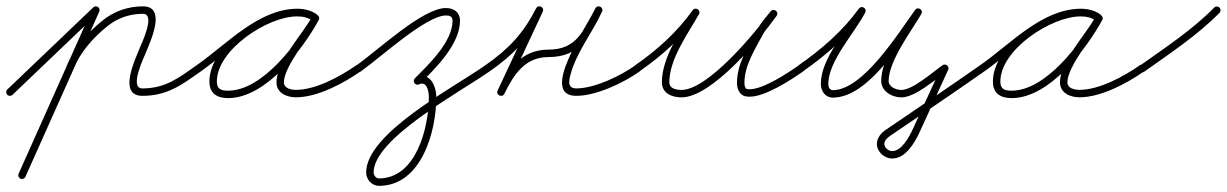

<svg xmlns="http://www.w3.org/2000/svg" viewBox="-32 -297 3955 619"><path d="M-8.7 8.3C-4.1 13.1 3.5 13.3 8.3 8.7C51.3 -32.4 94.3 -73.4 137.3 -114.5C186.6 -161.6 236 -208.7 285.3 -255.8C290.1 -260.4 290.3 -268 285.7 -272.8C281.1 -277.6 273.5 -277.7 268.7 -273.2C219.4 -226.1 170 -179 120.7 -131.8C77.7 -90.8 34.7 -49.7 -8.3 -8.7C-13.1 -4.1 -13.3 3.5 -8.7 8.3ZM281.9 -275.4C275.8 -278.1 268.7 -275.4 266 -269.4C186.7 -91.9 107.4 85.6 28 263.1C25.3 269.2 28.1 276.3 34.1 279C40.2 281.7 47.3 278.9 50 272.9C50 272.9 50 272.9 50 272.9C129.3 95.4 208.6 -82.1 288 -259.6C290.7 -265.6 287.9 -272.7 281.9 -275.4ZM204.2 -72.7C204.2 -72.7 204.2 -72.7 204.2 -72.7C225.5 -127.9 268.9 -176.1 314.5 -212.8C347.4 -239.3 386.8 -252.5 429 -252.5C470.8 -252.5 424.5 -157.4 417.9 -140.7C403.4 -104.6 347.5 12 427 12C507.6 12 554.3 -23.7 615.9 -67.2C621.3 -71 622.6 -78.5 618.8 -83.9C615 -89.3 607.5 -90.6 602.1 -86.8C544.8 -46.4 502 -12 427 -12C382.9 -12 432.9 -113.6 440.1 -131.7C454.1 -166.8 505.4 -276.5 429 -276.5C381.4 -276.5 336.6 -261.4 299.5 -231.5C250.5 -192.1 204.6 -140.5 181.8 -81.3C179.4 -75.1 182.5 -68.2 188.7 -65.8C194.9 -63.4 201.8 -66.5 204.2 -72.7Z M615.8 -67.1C615.8 -67.1 615.8 -67.1 615.8 -67.1C707.8 -131 809 -244.8 926.6 -244.8C943.5 -244.8 961.1 -241.2 975 -231.2C981.2 -226.8 987.8 -229.9 991.1 -235.1C994.5 -240.3 994.6 -247.6 988 -251.4C967.1 -263.5 950.1 -268.1 925.3 -268.1C817.1 -268.1 643.1 -150.4 643.1 -34.2C643.1 4.5 668 19.3 703.7 19.3C824.8 19.3 943.2 -136.7 995.5 -232.2C999.4 -239.3 996 -245.6 990.8 -248.5C985.5 -251.4 978.3 -250.8 974.5 -243.8C941.3 -183.3 859.3 -98.5 859.3 -31.6C859.3 2.7 892.4 16.7 922 16.7C991.7 16.7 1075.1 -28.1 1130.9 -67.2C1136.3 -71 1137.6 -78.5 1133.8 -83.9C1130 -89.3 1122.5 -90.6 1117.1 -86.8C1065.6 -50.8 986.4 -7.3 922 -7.3C906.6 -7.3 883.3 -12 883.3 -31.6C883.3 -83.4 967 -180.2 995.5 -232.2C999.4 -239.2 996 -245.6 990.8 -248.5C985.5 -251.4 978.3 -250.8 974.5 -243.8C927.1 -157.2 814.1 -4.7 703.7 -4.7C681.2 -4.7 667.1 -9.2 667.1 -34.2C667.1 -136.6 830.8 -244.1 925.3 -244.1C946 -244.1 958.8 -240.6 976 -230.6C982.6 -226.8 988.9 -229.6 992.1 -234.5C995.2 -239.4 995.2 -246.3 989 -250.8C970.9 -263.7 948.6 -268.8 926.6 -268.8C801.5 -268.8 699.2 -154.2 602.2 -86.9C596.7 -83.1 595.4 -75.6 599.1 -70.2C602.9 -64.7 610.4 -63.4 615.8 -67.1Z M1113.2 -68.8C1117 -63.4 1124.5 -62 1129.9 -65.8C1193.3 -110.2 1341.3 -247.1 1405.8 -247.1C1417.9 -247.1 1427 -243.9 1427 -230.5C1427 -162.5 1350.8 -89.8 1305.5 -44.5C1300.8 -39.8 1300.8 -32.2 1305.5 -27.5C1310.2 -22.8 1317.8 -22.8 1322.5 -27.5C1322.5 -27.5 1322.5 -27.5 1322.5 -27.5C1373.2 -78.3 1451 -154.1 1451 -230.5C1451 -257.6 1431.2 -271.1 1405.8 -271.1C1330.1 -271.1 1186.4 -134.7 1116.1 -85.5C1110.7 -81.7 1109.4 -74.2 1113.2 -68.8ZM1319 -25.1C1319 -25.1 1319 -25.1 1319 -25.1C1344.9 -37 1350.6 -0.9 1350.6 16.6C1350.6 110.7 1311.3 278.2 1189.7 278.2C1180.1 278.2 1172.5 268.1 1172.5 259.1C1172.5 149.7 1447.9 2.1 1546.9 -67.2C1552.3 -71 1553.6 -78.5 1549.8 -83.9C1546 -89.3 1538.5 -90.6 1533.1 -86.8C1425.5 -11.5 1148.5 133 1148.5 259.1C1148.5 281.4 1166.8 302.2 1189.7 302.2C1327.1 302.2 1374.6 125.6 1374.6 16.6C1374.6 -20.1 1353.8 -67.5 1309 -46.9C1303 -44.1 1300.3 -37 1303.1 -31C1305.9 -25 1313 -22.3 1319 -25.1Z M1546.9 -67.1C1546.9 -67.1 1546.9 -67.1 1546.9 -67.1C1624.3 -121 1674.3 -174.2 1717.7 -259C1721.3 -266 1717.5 -272.2 1712.1 -274.9C1706.6 -277.5 1699.5 -276.7 1696.1 -269.6C1654.9 -181.4 1613.6 -93.2 1572.3 -5.1C1569 2.1 1572.6 8.2 1578 10.8C1583.4 13.4 1590.4 12.4 1594 5.3C1624 -55.4 1659.6 -113 1736 -113C1838.4 -113 1865.3 -177.7 1908.6 -258.8C1912.2 -265.7 1908.5 -271.8 1903 -274.5C1897.5 -277.3 1890.3 -276.5 1887.1 -269.4C1861.6 -213.3 1703.3 12 1826 12C1890.7 12 1978.5 -29.9 2031 -67.2C2036.4 -71.1 2037.6 -78.6 2033.8 -84C2029.9 -89.4 2022.4 -90.6 2017 -86.8C1968.8 -52.4 1885.5 -12 1826 -12C1798.3 -12 1801.4 -33.8 1806.8 -54.7C1826.1 -128.7 1877.6 -190.5 1908.9 -259.5C1912.1 -266.6 1908.6 -272.6 1903.3 -275.2C1898 -277.8 1891.1 -277 1887.4 -270.1C1848.7 -197.6 1827.4 -137 1736 -137C1649.4 -137 1606.8 -74.8 1572.5 -5.3C1568.9 1.8 1572.7 8 1578.1 10.6C1583.6 13.2 1590.7 12.3 1594.1 5.1C1635.3 -83.1 1676.6 -171.2 1717.9 -259.4C1721.2 -266.5 1717.6 -272.6 1712.3 -275.3C1707 -277.9 1699.9 -276.9 1696.3 -269.9C1654.7 -188.6 1607.4 -138.5 1533.1 -86.9C1527.7 -83.1 1526.4 -75.6 1530.1 -70.1C1533.9 -64.7 1541.4 -63.4 1546.9 -67.1Z M2029.8 -67.1C2029.8 -67.1 2029.8 -67.1 2029.8 -67.1C2101.9 -116.7 2169.9 -178.5 2220.8 -250C2225.2 -256.2 2222 -262.8 2216.8 -266.1C2211.6 -269.4 2204.3 -269.5 2200.6 -262.9C2161.7 -194.7 2101.9 -111.7 2101.9 -31.7C2101.9 4 2134.6 16.9 2165.2 16.9C2262.5 16.9 2418.7 -171.4 2471.8 -246C2476.3 -252.4 2473.9 -259 2469.2 -262.6C2464.5 -266.1 2457.5 -266.6 2452.6 -260.5C2437.9 -241.9 2421.3 -223.5 2409.6 -203C2409.6 -203 2409.5 -202.9 2409.5 -202.8C2409.5 -202.7 2409.4 -202.7 2409.4 -202.7C2381.1 -149.7 2344 -92 2344 -30.3C2344 -21.5 2345.3 -12.5 2349.3 -4.5C2349.3 -4.5 2349.4 -4.4 2349.4 -4.4C2349.5 -4.3 2349.5 -4.2 2349.5 -4.2C2357.9 11 2367.8 14.7 2385.4 14.7C2435.5 14.7 2518.3 -39.5 2557.9 -67.2C2563.3 -71 2564.6 -78.5 2560.8 -83.9C2557 -89.3 2549.5 -90.6 2544.1 -86.8C2544.1 -86.8 2544.1 -86.8 2544.1 -86.8C2509.4 -62.6 2429.1 -9.3 2385.4 -9.3C2375.3 -9.3 2374.3 -8.9 2370.5 -15.8C2370.5 -15.8 2370.5 -15.7 2370.6 -15.6C2370.6 -15.5 2370.7 -15.5 2370.7 -15.5C2368.4 -19.9 2368 -25.4 2368 -30.3C2368 -87.3 2404.4 -142.3 2430.6 -191.3C2430.6 -191.3 2430.5 -191.3 2430.5 -191.2C2430.5 -191.1 2430.4 -191 2430.4 -191C2441.5 -210.5 2457.4 -228 2471.4 -245.5C2476.2 -251.6 2473.7 -258.4 2468.8 -262.1C2463.9 -265.7 2456.7 -266.3 2452.2 -260C2405.2 -193.7 2250.7 -7.1 2165.2 -7.1C2148.8 -7.1 2125.9 -10.9 2125.9 -31.7C2125.9 -106.4 2185 -187.1 2221.4 -251.1C2225.2 -257.7 2222.3 -264 2217.4 -267.1C2212.6 -270.2 2205.6 -270.1 2201.2 -264C2151.9 -194.7 2086 -134.9 2016.2 -86.9C2010.7 -83.1 2009.4 -75.7 2013.1 -70.2C2016.9 -64.7 2024.3 -63.4 2029.8 -67.1Z M2556.8 -67.1C2556.8 -67.1 2556.8 -67.1 2556.8 -67.1C2631 -118.5 2703.7 -181.7 2756.5 -255.2C2760.8 -261.3 2757.4 -267.7 2752.1 -270.9C2746.8 -274.2 2739.5 -274.3 2736.1 -267.7C2698.1 -194.2 2614.4 -111.5 2614.4 -26.1C2614.4 -3.3 2628.8 17.9 2653.4 17.7C2769.2 16.9 2875.1 -164.3 2937.7 -251C2942.2 -257.2 2939.1 -263.7 2933.9 -267.1C2928.8 -270.5 2921.5 -270.6 2917.7 -264.1C2879.4 -198.8 2809 -111.1 2809 -36C2809 -2.4 2844.2 17 2874 17C2918.5 17 2983.2 -40.9 3020.9 -67.1C3025.7 -70.5 3022.5 -76.9 3017.4 -81.1C3012.4 -85.3 3005.5 -87.4 3003.1 -82C2972.1 -14.3 2941.1 53.3 2910.1 121C2910.1 121 2910.1 121 2910.1 121C2910.1 120.9 2910.1 120.9 2910.1 120.9C2899.4 143.8 2874.8 190 2845.1 190C2844.9 190 2844.6 190 2844.4 190C2844.4 190 2844.3 190 2844.2 190C2844.1 190 2844 190 2844 190C2832.2 190 2819.1 179.2 2819.1 167C2819.1 155.8 2829.3 146.7 2837.8 140.9C2837.8 140.9 2837.7 140.9 2837.7 140.9C2837.7 140.9 2837.7 140.9 2837.7 140.9C2939.4 72 3041.3 3.3 3141.9 -67.2C3147.3 -71 3148.6 -78.5 3144.8 -83.9C3141 -89.3 3133.5 -90.6 3128.1 -86.8C3027.6 -16.5 2925.8 52.2 2824.3 121.1C2824.3 121.1 2824.3 121.1 2824.3 121.1C2824.3 121.1 2824.2 121.1 2824.2 121.1C2808.8 131.6 2795.1 147.2 2795.1 167C2795.1 192.5 2819 214 2844 214C2844 214 2843.9 214 2843.8 214C2843.7 214 2843.6 214 2843.6 214C2844.1 214 2844.6 214 2845.1 214C2887 214 2916.3 164.2 2931.9 131.1C2931.9 131.1 2931.9 131.1 2931.9 131C2931.9 131 2931.9 131 2931.9 131C2962.9 63.3 2993.9 -4.3 3024.9 -72C3027.4 -77.4 3025.3 -82.8 3021.5 -86C3017.7 -89.2 3012 -90.2 3007.1 -86.9C2974.5 -64.1 2910.5 -7 2874 -7C2858 -7 2833 -16.3 2833 -36C2833 -100 2903.9 -193.3 2938.3 -251.9C2942.2 -258.5 2939.4 -264.9 2934.5 -268C2929.7 -271.2 2922.7 -271.2 2918.3 -265C2862.9 -188.4 2750.7 -7 2653.2 -6.3C2642.4 -6.2 2638.4 -16.8 2638.4 -26.1C2638.4 -100.6 2722.8 -189.6 2757.4 -256.7C2760.8 -263.3 2757.9 -269.4 2753 -272.4C2748.1 -275.4 2741.3 -275.2 2737 -269.2C2685.8 -198 2615.1 -136.7 2543.2 -86.9C2537.7 -83.1 2536.4 -75.6 2540.1 -70.2C2543.9 -64.7 2551.4 -63.4 2556.8 -67.1Z M3141.8 -67.1C3141.8 -67.1 3141.8 -67.1 3141.8 -67.1C3233.8 -131 3335 -244.8 3452.6 -244.8C3469.5 -244.8 3487.1 -241.2 3501 -231.2C3507.2 -226.8 3513.8 -229.9 3517.1 -235.1C3520.5 -240.3 3520.6 -247.6 3514 -251.4C3493.1 -263.5 3476.1 -268.1 3451.3 -268.1C3343.1 -268.1 3169.1 -150.4 3169.1 -34.2C3169.1 4.5 3194 19.3 3229.7 19.3C3350.8 19.3 3469.2 -136.7 3521.5 -232.2C3525.4 -239.3 3522 -245.6 3516.8 -248.5C3511.5 -251.4 3504.3 -250.8 3500.5 -243.8C3467.3 -183.3 3385.3 -98.5 3385.3 -31.6C3385.3 2.7 3418.4 16.7 3448 16.7C3517.7 16.7 3601.1 -28.1 3656.9 -67.2C3662.3 -71 3663.6 -78.5 3659.8 -83.9C3656 -89.3 3648.5 -90.6 3643.1 -86.8C3591.6 -50.8 3512.4 -7.3 3448 -7.3C3432.6 -7.3 3409.3 -12 3409.3 -31.6C3409.3 -83.4 3493 -180.2 3521.5 -232.2C3525.4 -239.2 3522 -245.6 3516.8 -248.5C3511.5 -251.4 3504.3 -250.8 3500.5 -243.8C3453.1 -157.2 3340.1 -4.7 3229.7 -4.7C3207.2 -4.7 3193.1 -9.2 3193.1 -34.2C3193.1 -136.6 3356.8 -244.1 3451.3 -244.1C3472 -244.1 3484.8 -240.6 3502 -230.6C3508.6 -226.8 3514.9 -229.6 3518.1 -234.5C3521.2 -239.4 3521.2 -246.3 3515 -250.8C3496.9 -263.7 3474.6 -268.8 3452.6 -268.8C3327.5 -268.8 3225.2 -154.2 3128.2 -86.9C3122.7 -83.1 3121.4 -75.6 3125.1 -70.2C3128.9 -64.7 3136.4 -63.4 3141.8 -67.1Z M3640.2 -68.7C3644.1 -63.3 3651.5 -62 3657 -65.9C3739.7 -124.7 3828.2 -183.1 3899.6 -255.6C3904.2 -260.3 3904.1 -267.9 3899.4 -272.6C3894.7 -277.2 3887.1 -277.1 3882.4 -272.4C3882.4 -272.4 3882.4 -272.4 3882.4 -272.4C3812.1 -200.9 3724.6 -143.4 3643 -85.4C3637.6 -81.6 3636.4 -74.1 3640.2 -68.7Z"/></svg>

Font: FRB American Cursive Guidelines Light
Style: Italic
Weight: 300
Italic angle: -25°
Version: Version 2.0;Modular Font Editor K font №1